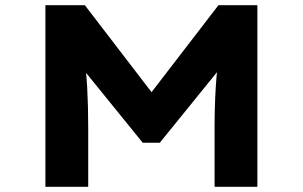

<svg xmlns="http://www.w3.org/2000/svg" viewBox="-20 -720 1168 740"><path d="M155 0V-700H307L613 -301H515L822 -700H972V0H807V-226Q807 -310 811.5 -383Q816 -456 827 -531L844 -476L596 -170H530L281 -477L300 -531Q312 -457 316 -384.5Q320 -312 320 -226V0Z"/></svg>

Font: Lexend Tera
Style: Bold
Weight: 700
Designer: Bonnie Shaver-Troup, Thomas Jockin
Foundry: Lexend
Version: Version 1.007